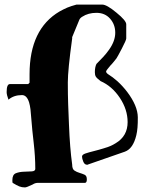

<svg xmlns="http://www.w3.org/2000/svg" viewBox="-20 -699 654 838"><path d="M351 99H147Q133 99 123 106Q96 119 89 119Q75 119 64 114.5Q53 110 35 99Q34 96 34 92V87Q34 63 49.5 57Q65 51 84 50.5Q103 50 118.5 49Q134 48 134 38Q134 -16 127 -76Q120 -136 117.5 -171Q115 -206 113 -222Q111 -238 107 -252Q97 -284 76 -284Q40 -284 17 -264Q9 -285 9 -297Q9 -332 23 -332H103L109 -338V-375Q109 -572 240 -649L257 -658Q272 -666 292 -672.5Q312 -679 314 -679H426Q446 -679 488 -644Q531 -609 531 -593V-531Q531 -524 512 -487.5Q493 -451 488.5 -444.5Q484 -438 477 -430Q469 -420 461 -412Q443 -391 443 -387Q443 -380 456.5 -372Q470 -364 493 -344Q515 -324 535 -298Q581 -237 581.5 -187Q582 -137 575 -109Q561 -50 525 -37L364 19Q363 20 362 20H360Q349 20 343.5 6.5Q338 -7 338 -15.5Q338 -24 352.5 -29Q367 -34 389.5 -39.5Q412 -45 437 -53Q463 -60 485 -74Q537 -105 537 -166Q537 -221 503 -272Q469 -323 419 -345Q402 -358 398 -365Q394 -372 394 -384Q394 -406 401 -420L430 -450Q444 -465 456 -482Q483 -520 483 -556Q483 -592 460.5 -617.5Q438 -643 401 -643Q365 -643 339 -626Q329 -620 326 -612L295 -537V-531Q276 -393 276 -339.5Q276 -286 277.5 -244Q279 -202 281 -156Q285 -52 295 19Q295 39 305 45.5Q315 52 327 55.5Q339 59 349 63.5Q359 68 359 83.5Q359 99 351 99Z"/></svg>

Font: Miltonian Tattoo
Style: Regular
Weight: 400
Designer: Pablo Impallari
Foundry: Pablo Impallari
Version: Version 1.008